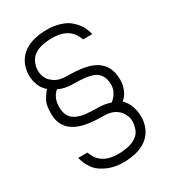

<svg xmlns="http://www.w3.org/2000/svg" viewBox="-173 -757 776 874"><g transform="rotate(-30 215.0 -320.0)"><path d="M40 -529Q40 -541 41 -547Q49 -606 93.5 -637.5Q138 -669 215 -669Q268 -669 312 -647Q340 -631 361 -601Q374 -583 384 -548H335Q332 -560 321 -577Q291 -624 216 -624Q173 -624 143 -613Q104 -597 93 -563Q86 -548 86 -528Q86 -492 109 -469L120 -460Q144 -440 192 -440Q283 -440 328 -417Q390 -386 390 -305Q390 -278 380 -253.5Q370 -229 350 -213Q370 -194 379.5 -166.5Q389 -139 389 -113Q389 -99 388 -93Q380 -34 336 -2.5Q292 29 215 29Q160 29 119 6Q85 -11 69 -39Q56 -57 46 -92H95Q100 -77 109 -63Q139 -16 214 -16Q286 -16 320 -48Q330 -58 334.5 -69Q339 -80 340.5 -88.5Q342 -97 343 -100L344 -112Q344 -143 322 -170L310 -180Q286 -200 238 -200Q147 -200 102 -223Q40 -254 40 -326Q40 -369 49 -388Q59 -409 80 -435Q60 -452 50 -477Q40 -502 40 -529ZM119 -411Q87 -384 87 -335Q87 -280 128 -261Q146 -252 172.5 -248.5Q199 -245 238 -245Q272 -245 305 -234Q343 -266 343 -305Q343 -334 333 -352Q323 -370 303 -380Q270 -395 192 -395Q150 -395 119 -411Z"/></g></svg>

Font: Sulphur Point Light
Style: Regular
Weight: 300
Designer: Noponies / Dale Sattler
Foundry: Noponies
Version: Version 1.000; ttfautohint (v1.8)